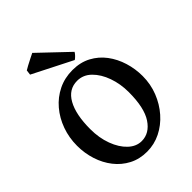

<svg xmlns="http://www.w3.org/2000/svg" viewBox="-249 -985 1119 1119"><g transform="rotate(-45 311.0 -425.5)"><path d="M292 14.6Q230.5 14.6 181.4 -11Q132.3 -36.6 97.9 -80.6Q63.5 -124.5 45.4 -180.9Q27.3 -237.3 27.3 -298.8Q27.3 -365.2 48.8 -425Q70.3 -484.9 109.4 -531Q148.4 -577.1 202.1 -603.5Q255.9 -629.9 320.3 -629.9Q384.8 -629.9 434.3 -603.5Q483.9 -577.1 517.3 -532.5Q550.8 -487.8 568.1 -431.6Q585.4 -375.5 585.4 -315.9Q585.4 -249.5 562 -189.9Q538.6 -130.4 498 -84.2Q457.5 -38.1 404.5 -11.7Q351.6 14.6 292 14.6ZM313.5 -51.3Q377.9 -51.3 419.9 -114.5Q461.9 -177.7 461.9 -307.1Q461.9 -374.5 440.9 -433.6Q419.9 -492.7 382.6 -529.5Q345.2 -566.4 295.4 -566.4Q225.1 -566.4 187.7 -499.5Q150.4 -432.6 150.4 -313Q150.4 -240.2 172.6 -180.7Q194.8 -121.1 231.9 -86.2Q269 -51.3 313.5 -51.3ZM404.3 -696.3Q399.9 -687.5 389.6 -677Q379.4 -666.5 371.6 -661.6L127 -785.6L130.9 -816.4Q136.2 -820.3 156.5 -831.1Q176.8 -841.8 197.5 -852.3Q218.3 -862.8 225.6 -866.2Z"/></g></svg>

Font: Gentium Plus
Style: Bold
Weight: 700
Designer: Victor Gaultney, Annie Olsen, Iska Routamaa, Becca Hirsbrunner
Foundry: SIL International
Version: Version 6.101